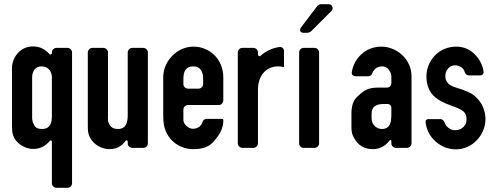

<svg xmlns="http://www.w3.org/2000/svg" viewBox="-20 -704 2362 914"><path d="M227 -31V168C227 180 237 190 249 190H301C313 190 323 180 323 168V-454C323 -466 313 -476 301 -476H249C237 -476 227 -466 227 -454V-451C227 -445 218 -442 215 -447C194 -471 168 -483 136 -483C75 -483 37 -429 37 -380V-105C37 -94 38 -83 39 -74C46 -27 94 5 138 5C176 5 200 -13 217 -33C220 -37 227 -36 227 -31ZM178 -388C207 -388 227 -367 227 -335V-153C227 -123 222 -90 179 -90C162 -90 150 -95 144 -106C132 -127 133 -137 133 -153V-335C133 -362 145 -388 178 -388Z M588 -31V-22C588 -10 598 0 610 0H662C674 0 684 -10 684 -22V-454C684 -466 674 -476 662 -476H610C598 -476 588 -466 588 -454V-154C588 -124 581 -90 542 -90C525 -90 512 -95 505 -105C491 -124 494 -138 494 -154V-454C494 -466 484 -476 472 -476H420C408 -476 398 -466 398 -454V-118C398 -101 398 -89 399 -80C405 -29 454 6 501 6C540 6 562 -12 578 -34C581 -37 588 -36 588 -31Z M757 -336V-155C757 -141 758 -126 760 -112C772 -40 832 6 900 6C943 6 974 -5 994 -27C1014 -49 1027 -68 1033 -83C1039 -98 1043 -112 1043 -127V-133C1043 -136 1041 -138 1038 -138H960C955 -138 947 -131 945 -126C940 -107 925 -91 898 -91C878 -91 853 -112 853 -133V-182C853 -194 863 -204 875 -204H1021C1033 -204 1043 -214 1043 -226V-336C1043 -421 979 -482 901 -482C823 -482 757 -414 757 -336ZM900 -388C934 -388 947 -363 947 -329V-304C947 -292 937 -282 925 -282H875C863 -282 853 -292 853 -304V-329C853 -362 864 -388 900 -388Z M1332 -388V-460C1332 -474 1322 -482 1309 -480C1273 -475 1242 -458 1220 -438C1216 -434 1208 -438 1208 -444V-454C1208 -466 1198 -476 1186 -476H1134C1122 -476 1112 -466 1112 -454V-22C1112 -10 1122 0 1134 0H1186C1198 0 1208 -10 1208 -22V-279C1208 -333 1238 -388 1305 -388C1313 -388 1321 -387 1328 -385C1330 -385 1332 -386 1332 -388Z M1426 0H1477C1489 0 1499 -10 1499 -22V-454C1499 -466 1489 -476 1477 -476H1426C1413 -476 1404 -466 1404 -454V-22C1404 -10 1413 0 1426 0ZM1424 -548H1444C1448 -548 1457 -552 1460 -554L1557 -651C1570 -664 1562 -684 1544 -684H1507C1503 -684 1493 -679 1490 -675L1412 -572C1404 -561 1410 -548 1424 -548Z M1843 -32V-22C1843 -10 1853 0 1865 0H1917C1929 0 1939 -10 1939 -22V-341C1939 -422 1869 -482 1795 -482C1718 -482 1665 -424 1655 -362C1652 -348 1661 -341 1675 -341H1736C1741 -341 1749 -348 1751 -352C1757 -371 1773 -388 1799 -388C1812 -388 1822 -383 1829 -374C1844 -355 1843 -348 1843 -328V-308C1843 -296 1834 -287 1823 -287H1779C1729 -287 1709 -271 1679 -242C1661 -225 1653 -198 1653 -163V-109C1653 -90 1652 -71 1664 -50C1683 -13 1713 6 1755 6C1793 6 1819 -14 1835 -36C1838 -39 1843 -37 1843 -32ZM1807 -209H1825C1835 -209 1843 -201 1843 -191V-163C1843 -129 1841 -90 1798 -90C1771 -90 1749 -112 1749 -140V-164C1749 -195 1769 -209 1807 -209Z M2291 -138C2291 -172 2278 -206 2256 -231C2233 -257 2216 -264 2182 -277L2151 -287C2124 -296 2100 -308 2100 -342C2100 -366 2116 -393 2146 -393C2169 -393 2188 -380 2193 -359C2195 -353 2204 -345 2210 -345H2266C2276 -345 2283 -352 2282 -363C2278 -391 2266 -417 2245 -440C2220 -468 2189 -482 2152 -482C2065 -482 2010 -411 2010 -341C2010 -253 2066 -224 2126 -202L2145 -195C2164 -188 2179 -180 2188 -172C2197 -164 2201 -151 2201 -134C2201 -108 2179 -84 2147 -84C2124 -84 2103 -100 2096 -122C2094 -128 2085 -137 2079 -137H2019C2010 -137 2005 -131 2006 -123C2013 -49 2078 7 2150 7C2228 7 2291 -60 2291 -138Z"/></svg>

Font: DIN Rundschrift
Style: Eng
Weight: 400
Width: 3
Version: Version 1.027